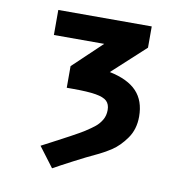

<svg xmlns="http://www.w3.org/2000/svg" viewBox="-74 -558 747 774"><g transform="rotate(10 300.0 -171.5)"><path d="M169.5 41Q203 23.5 239.5 3.8Q276 -16 293.5 -27Q317.5 -42.5 332.8 -54.8Q348 -67 358.5 -84.8Q369 -102.5 369 -125.5Q369 -149 355.8 -161.8Q342.5 -174.5 309.8 -180Q277 -185.5 216 -185.5H191V-274L309 -386H103V-488.5H485.5V-401.5L351 -278Q426.5 -262.5 462.5 -224.2Q498.5 -186 498.5 -121.5Q498.5 -69.5 472 -32Q445.5 5.5 414.5 25.8Q383.5 46 349.5 61.5Q322 74 269.2 101.5Q216.5 129 189 144.5L127.5 63Z"/></g></svg>

Font: JuliaMono ExtraBold
Style: Italic
Weight: 800
Italic angle: -9°
Monospace: yes
Designer: cormullion
Foundry: corm
Version: Version 0.057; ttfautohint (v1.8.4)